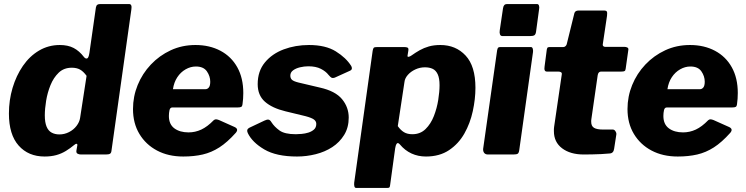

<svg xmlns="http://www.w3.org/2000/svg" viewBox="-20 -762 3680 947"><path d="M379 0Q370 0 362.5 -4Q355 -8 357 -20L361 -43Q363 -51 358.5 -52.5Q354 -54 346 -47Q327 -31 305 -17.5Q283 -4 257.5 3Q232 10 200 10Q120 10 72 -44Q24 -98 24 -202Q24 -268 42 -328.5Q60 -389 93 -437Q126 -485 172.5 -512.5Q219 -540 275 -540Q315 -540 343 -525.5Q371 -511 394 -481Q401 -472 409 -473.5Q417 -475 421 -501L453 -725Q455 -735 460 -738.5Q465 -742 474 -742H617Q632 -742 628 -716L530 -20Q529 -8 523 -4Q517 0 502 0ZM407 -388Q391 -410 374.5 -419Q358 -428 334 -428Q295 -428 269.5 -403.5Q244 -379 229 -342Q214 -305 207.5 -265Q201 -225 201 -193Q201 -159 209.5 -138Q218 -117 234.5 -108Q251 -99 273 -99Q298 -99 320.5 -110.5Q343 -122 357.5 -141Q372 -160 375 -180Z M884 10Q810 10 754.5 -19.5Q699 -49 667.5 -101.5Q636 -154 636 -224Q636 -286 659 -342.5Q682 -399 724 -443.5Q766 -488 822 -514Q878 -540 944 -540Q1014 -540 1067.5 -511.5Q1121 -483 1150.5 -430Q1180 -377 1180 -303Q1180 -289 1179 -275Q1178 -261 1176 -247Q1175 -238 1170 -235Q1165 -232 1152 -232H830Q819 -232 816 -218.5Q813 -205 813 -190Q813 -149 840 -129Q867 -109 910 -109Q943 -109 973 -123Q1003 -137 1034 -169Q1040 -174 1046 -173.5Q1052 -173 1060 -170L1136 -136Q1159 -126 1143 -107Q1101 -60 1062 -35Q1023 -10 980 0Q937 10 884 10ZM993 -322Q1003 -322 1010 -330.5Q1017 -339 1017 -359Q1017 -386 1000.5 -410Q984 -434 946 -434Q920 -434 895.5 -420Q871 -406 854.5 -381Q838 -356 833 -322Z M1445 10Q1343 10 1283.5 -25Q1224 -60 1202 -106Q1194 -124 1210 -132L1284 -167Q1296 -173 1304 -172Q1312 -171 1319 -159Q1333 -137 1358.5 -118.5Q1384 -100 1439 -100Q1450 -100 1467.5 -101.5Q1485 -103 1501 -108Q1517 -113 1528.5 -123Q1540 -133 1540 -151Q1540 -164 1528.5 -172.5Q1517 -181 1487 -189L1388 -213Q1322 -229 1286.5 -260.5Q1251 -292 1251 -347Q1251 -411 1286.5 -454Q1322 -497 1379.5 -518.5Q1437 -540 1504 -540Q1586 -540 1636.5 -508.5Q1687 -477 1712 -437Q1716 -431 1715.5 -424Q1715 -417 1706 -413L1631 -379Q1622 -376 1616.5 -378Q1611 -380 1600 -393Q1587 -410 1562.5 -422.5Q1538 -435 1501 -435Q1480 -435 1459.5 -430Q1439 -425 1425.5 -415Q1412 -405 1412 -389Q1412 -376 1420 -368.5Q1428 -361 1452 -355L1558 -330Q1634 -313 1667 -273Q1700 -233 1700 -182Q1700 -133 1677.5 -96.5Q1655 -60 1619 -36.5Q1583 -13 1537.5 -1.5Q1492 10 1445 10Z M1737 165Q1730 165 1728 157.5Q1726 150 1727 139L1818 -511Q1820 -523 1823.5 -526.5Q1827 -530 1842 -530H1972Q1985 -530 1990.5 -527Q1996 -524 1994 -512L1990 -487Q1989 -481 1995.5 -482Q2002 -483 2009 -488Q2030 -503 2050.5 -514.5Q2071 -526 2095.5 -533Q2120 -540 2152 -540Q2228 -540 2276.5 -488Q2325 -436 2325 -329Q2325 -274 2312 -214Q2299 -154 2270.5 -103.5Q2242 -53 2195 -21.5Q2148 10 2081 10Q2042 10 2009.5 -5Q1977 -20 1952 -50Q1942 -61 1936.5 -53Q1931 -45 1929 -30L1904 152Q1903 161 1900 163Q1897 165 1889 165H1737ZM2014 -100Q2053 -100 2079 -125.5Q2105 -151 2120 -189.5Q2135 -228 2141.5 -269Q2148 -310 2148 -342Q2148 -376 2139 -395.5Q2130 -415 2114 -422.5Q2098 -430 2076 -430Q2051 -430 2028.5 -419.5Q2006 -409 1991.5 -392.5Q1977 -376 1975 -358L1942 -140Q1956 -120 1972.5 -110Q1989 -100 2014 -100Z M2541 -21Q2539 -7 2533 -3.5Q2527 0 2511 0H2387Q2374 0 2368 -8Q2362 -16 2363 -28L2432 -514Q2434 -524 2437 -527Q2440 -530 2449 -530H2598Q2605 -530 2607.5 -522.5Q2610 -515 2609 -506ZM2624 -606Q2622 -592 2615.5 -588Q2609 -584 2593 -584H2459Q2449 -584 2446 -592.5Q2443 -601 2445 -613L2461 -721Q2464 -742 2480 -742H2629Q2636 -742 2638.5 -734Q2641 -726 2639 -717Z M2859 0Q2793 0 2752.5 -30.5Q2712 -61 2712 -115Q2712 -120 2712 -125.5Q2712 -131 2713 -136L2751 -396Q2752 -403 2746.5 -406Q2741 -409 2733 -409H2677Q2662 -409 2666 -434L2677 -518Q2679 -527 2682.5 -528.5Q2686 -530 2695 -530H2759Q2765 -530 2770 -535Q2775 -540 2776 -547L2813 -697Q2817 -710 2833 -710H2962Q2970 -710 2973 -705Q2976 -700 2974 -684L2953 -543Q2952 -538 2955.5 -534.5Q2959 -531 2964 -531H3059Q3068 -531 3074.5 -527.5Q3081 -524 3079 -515L3066 -423Q3065 -414 3060.5 -411.5Q3056 -409 3045 -409H2945Q2931 -409 2928 -391L2897 -176Q2896 -172 2896 -168Q2896 -164 2896 -161Q2896 -140 2910 -131.5Q2924 -123 2955 -123H3003Q3010 -123 3015.5 -115Q3021 -107 3020 -99L3009 -28Q3006 -6 2987 -5Q2968 -3 2945.5 -2Q2923 -1 2901 -0.5Q2879 0 2859 0Z M3323 10Q3249 10 3193.5 -19.5Q3138 -49 3106.5 -101.5Q3075 -154 3075 -224Q3075 -286 3098 -342.5Q3121 -399 3163 -443.5Q3205 -488 3261 -514Q3317 -540 3383 -540Q3453 -540 3506.5 -511.5Q3560 -483 3589.5 -430Q3619 -377 3619 -303Q3619 -289 3618 -275Q3617 -261 3615 -247Q3614 -238 3609 -235Q3604 -232 3591 -232H3269Q3258 -232 3255 -218.5Q3252 -205 3252 -190Q3252 -149 3279 -129Q3306 -109 3349 -109Q3382 -109 3412 -123Q3442 -137 3473 -169Q3479 -174 3485 -173.5Q3491 -173 3499 -170L3575 -136Q3598 -126 3582 -107Q3540 -60 3501 -35Q3462 -10 3419 0Q3376 10 3323 10ZM3432 -322Q3442 -322 3449 -330.5Q3456 -339 3456 -359Q3456 -386 3439.5 -410Q3423 -434 3385 -434Q3359 -434 3334.5 -420Q3310 -406 3293.5 -381Q3277 -356 3272 -322Z"/></svg>

Font: Libre Franklin Thin ExtraBold
Style: Italic
Weight: 800
Italic angle: -8°
Version: Version 2.000